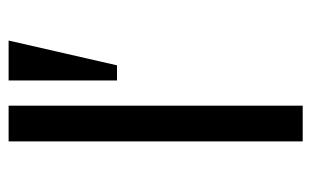

<svg xmlns="http://www.w3.org/2000/svg" viewBox="-162 -578 740 457"><g transform="rotate(-90 208.5 -350.0)"><path d="M185 -700H100V0H185ZM340 -700H245V-442H281Z"/></g></svg>

Font: Tenor Sans
Style: Regular
Weight: 400
Designer: Denis Masharov
Foundry: Denis Masharov
Version: Version 1.1